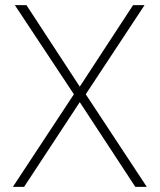

<svg xmlns="http://www.w3.org/2000/svg" viewBox="-20 -731 625 751"><path d="M292 -392.1 500.5 -710.9H545.4L315.4 -362.3L554.2 0H509.3L292 -331.5L74.2 0H30.3L269 -362.3L38.1 -710.9H83.5Z"/></svg>

Font: Robert Sans ExtraLight
Style: Regular
Weight: 250
Designer: Christian Robertson (extended by Adam Twardoch)
Foundry: Google
Version: Version 12.135;April 2, 2019;FontCreator 11.5.0.2425 64-bit;